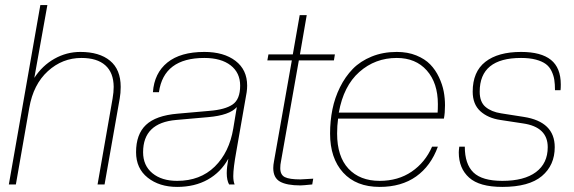

<svg xmlns="http://www.w3.org/2000/svg" viewBox="-20 -732 2279 762"><path d="M395 0H367.2L426.8 -340.8Q431.2 -366.2 431.2 -387.2Q430.7 -443.8 397.9 -472.9Q365.2 -502 303.2 -502Q227.5 -502 169.9 -449.5Q112.3 -397 96.2 -304.2L43 0H15.1L140.1 -711.9H168L116.2 -422.9Q147.9 -471.7 196 -498.8Q244.1 -525.9 298.8 -525.9Q374.5 -525.9 416.7 -491Q459 -456.1 459 -387.2Q459 -362.3 455.1 -340.8Z M683.1 9.8Q612.3 9.8 566.2 -26.9Q520 -63.5 520 -127.9Q520 -199.2 559.3 -236.3Q598.6 -273.4 684.1 -280.8L811 -292Q873.5 -296.9 903.3 -317.4Q933.1 -337.9 933.1 -392.1Q933.1 -443.4 895.3 -472.7Q857.4 -502 791 -502Q629.9 -502 610.8 -366.2H586.9Q592.3 -441.9 644.3 -483.9Q696.3 -525.9 791 -525.9Q868.2 -525.9 914.6 -490.5Q960.9 -455.1 960.9 -392.1Q960.9 -379.9 959 -366.2L918 -131.8Q905.8 -64.9 905.8 -33.2Q905.8 -12.7 911.1 0H889.2Q879.9 -16.6 879.9 -44.9Q879.9 -67.9 886.2 -102.1Q856.4 -48.3 804.7 -19.3Q752.9 9.8 683.1 9.8ZM683.1 -14.2Q774.4 -14.2 832.3 -70.8Q890.1 -127.4 905.8 -222.2L919.9 -307.1Q891.1 -274.4 806.2 -267.1L679.2 -255.9Q547.9 -244.6 547.9 -127.9Q547.9 -75.2 584.7 -44.7Q621.6 -14.2 683.1 -14.2Z M1172.4 3.9Q1118.2 3.9 1091.3 -11.2Q1064.5 -26.4 1064.5 -64.9Q1064.5 -77.1 1067.4 -91.8L1138.2 -492.2H1041L1045.4 -516.1H1142.1L1169.4 -671.9H1197.3L1170.4 -516.1H1309.1L1305.2 -492.2H1166L1095.2 -91.8Q1092.3 -78.6 1092.3 -64.9Q1092.3 -38.1 1110.4 -29.1Q1128.4 -20 1172.4 -20L1223.1 -22.9L1219.2 0Q1181.2 3.9 1172.4 3.9Z M1486.8 9.8Q1393.6 9.8 1341.8 -47.1Q1290 -104 1290 -202.1Q1290 -252 1299.3 -297.9Q1308.6 -343.8 1329.3 -385.7Q1350.1 -427.7 1380.1 -458.5Q1410.2 -489.3 1455.1 -507.6Q1500 -525.9 1554.7 -525.9Q1598.1 -525.9 1632.3 -512Q1666.5 -498 1687.5 -476.3Q1708.5 -454.6 1722.2 -425.5Q1735.8 -396.5 1741 -369.1Q1746.1 -341.8 1746.1 -314Q1746.1 -283.2 1741.7 -261.2H1321.8Q1317.9 -233.4 1317.9 -202.1Q1317.9 -110.8 1363 -62.5Q1408.2 -14.2 1486.8 -14.2Q1560.1 -14.2 1613.8 -50.8Q1667.5 -87.4 1694.8 -149.9H1717.8Q1689.9 -73.2 1631.6 -31.7Q1573.2 9.8 1486.8 9.8ZM1554.7 -502Q1468.8 -502 1406 -446.3Q1343.3 -390.6 1324.7 -285.2H1716.8Q1717.8 -297.4 1717.8 -318.8Q1717.8 -402.8 1673.8 -452.4Q1629.9 -502 1554.7 -502Z M1973.6 9.8Q1882.8 9.8 1841.8 -27.1Q1800.8 -64 1800.8 -127Q1800.8 -134.3 1802.7 -149.9H1824.7Q1824.7 -80.6 1859.1 -47.4Q1893.6 -14.2 1973.6 -14.2Q2060.5 -14.2 2107.2 -49.1Q2153.8 -84 2153.8 -147.9Q2153.8 -228 2055.7 -242.2L1965.8 -255.9Q1916.5 -263.2 1886.2 -290.8Q1856 -318.4 1856 -368.2Q1856 -447.3 1906.2 -486.6Q1956.5 -525.9 2047.9 -525.9Q2127.4 -525.9 2166.5 -494.4Q2205.6 -462.9 2205.6 -397Q2205.6 -381.8 2204.6 -374H2182.6Q2182.6 -397.9 2179.9 -415.3Q2177.2 -432.6 2168.9 -450Q2160.6 -467.3 2146 -478Q2131.3 -488.8 2106.7 -495.4Q2082 -502 2047.9 -502Q1883.8 -502 1883.8 -368.2Q1883.8 -327.1 1907 -307.6Q1930.2 -288.1 1968.8 -282.2L2058.6 -268.1Q2181.6 -249 2181.6 -147.9Q2181.6 -76.2 2130.6 -33.2Q2079.6 9.8 1973.6 9.8Z"/></svg>

Font: Creato Display Thin
Style: Italic
Weight: 265
Italic angle: -10°
Version: Version 1.000